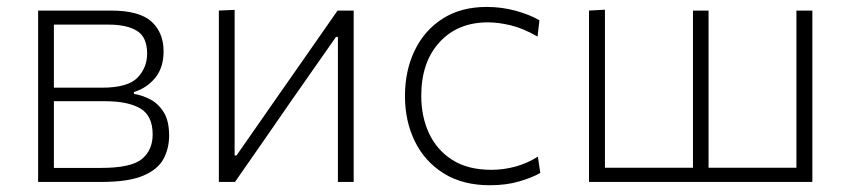

<svg xmlns="http://www.w3.org/2000/svg" viewBox="-20 -525 2454 554"><path d="M90 0V-494.5H300Q382 -494.5 417 -462.8Q452 -431 452 -377Q452 -329.5 427.5 -300Q403 -270.5 366.5 -259.5V-254Q390 -250.5 413.5 -238.2Q437 -226 452.5 -201Q468 -176 468 -134Q468 -97 451.8 -66.5Q435.5 -36 393 -18Q350.5 0 272 0ZM293 -454H135.5V-272H274Q349 -272 376.8 -301Q404.5 -330 404.5 -370Q404.5 -418 375.2 -436Q346 -454 293 -454ZM135.5 -40.5H271Q358.5 -40.5 389.5 -66.2Q420.5 -92 420.5 -137Q420.5 -191 385 -212Q349.5 -233 282.5 -233H135.5Z M611.5 0V-494.5L657 -496.5V-76.5H662.5L790 -259.5Q831 -318 872.5 -377.5Q913.5 -436.5 954 -494.5H1000.5V0H955V-418.5H949.5L822.5 -237Q781.5 -177.5 740.5 -118.5Q699 -59 658 0Z M1393.5 9.5Q1315 9.5 1260.2 -24.8Q1205.5 -59 1177 -117.2Q1148.5 -175.5 1148.5 -248Q1148.5 -321 1176.5 -379.2Q1204.5 -437.5 1257.2 -471.2Q1310 -505 1384.5 -505Q1427.5 -505 1467.8 -494Q1508 -483 1536.5 -466.5L1531 -419.5Q1489.5 -443.5 1453.5 -452Q1417.5 -460.5 1388 -460.5Q1300.5 -460.5 1248 -403Q1195.5 -345.5 1195.5 -248.5Q1195.5 -188.5 1218 -140.2Q1240.5 -92 1285.2 -63.5Q1330 -35 1398 -35Q1432.5 -35 1466.8 -44.2Q1501 -53.5 1532 -73L1539 -26Q1515.5 -12.5 1478 -1.5Q1440.5 9.5 1393.5 9.5Z M1679.5 0V-494.5L1725.5 -497V-41H1979.5V-494.5H2024.5V-41H2278V-494.5H2324V0Z"/></svg>

Font: Heraclito ExtraLight
Style: Regular
Weight: 200
Designer: Kostas Bartsokas (font) & Cristiano Sobral (main changes)
Foundry: Kostas Bartsokas (font) & Cristiano Sobral (main changes)
Version: Version 1.00;July 8, 2020;FontCreator 13.0.0.2655 64-bit